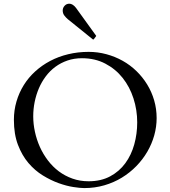

<svg xmlns="http://www.w3.org/2000/svg" viewBox="-20 -984 904 1018"><path d="M426.8 13.2Q404.8 13.2 368.7 7.6Q332.5 2 291 -12.9Q249.5 -27.8 207.3 -53.7Q165 -79.6 130.9 -119.6Q96.7 -159.7 75.2 -216.1Q53.7 -272.5 53.7 -348.6Q53.7 -399.4 67.4 -446Q81.1 -492.7 106 -532.7Q130.9 -572.8 166.5 -605.2Q202.1 -637.7 246.1 -660.9Q290 -684.1 341.6 -696.5Q393.1 -709 449.7 -709Q498.5 -709 544.4 -696.5Q590.3 -684.1 630.4 -661.6Q670.4 -639.2 703.4 -607.2Q736.3 -575.2 760.3 -536.1Q784.2 -497.1 797.4 -451.9Q810.5 -406.7 810.5 -357.9Q810.5 -312 797.9 -266.6Q785.2 -221.2 761.2 -179.9Q737.3 -138.7 703.1 -103.5Q668.9 -68.4 626.2 -42.2Q583.5 -16.1 533.2 -1.5Q482.9 13.2 426.8 13.2ZM156.2 -367.2Q156.2 -326.2 165.3 -284.7Q174.3 -243.2 191.4 -205.1Q208.5 -167 233.9 -133.5Q259.3 -100.1 291.7 -75.7Q324.2 -51.3 364 -37.1Q403.8 -22.9 449.7 -22.9Q515.6 -22.9 564.2 -49.1Q612.8 -75.2 644.5 -118.7Q676.3 -162.1 691.9 -218.5Q707.5 -274.9 707.5 -335Q707.5 -400.9 687.7 -462.2Q668 -523.4 630.4 -570.8Q592.8 -618.2 538.3 -646.7Q483.9 -675.3 414.6 -675.3Q373 -675.3 337.6 -663.1Q302.2 -650.9 273.4 -629.6Q244.6 -608.4 222.7 -579.1Q200.7 -549.8 186 -515.4Q171.4 -481 163.8 -443.4Q156.2 -405.8 156.2 -367.2ZM477.5 -776.4Q475.6 -774.4 473.6 -774.4Q472.7 -774.4 470.7 -776.4L339.4 -882.3Q329.6 -890.6 321 -901.9Q312.5 -913.1 312.5 -928.2Q312.5 -942.4 322.5 -953.4Q332.5 -964.4 347.7 -964.4Q356.4 -964.4 365.7 -958.7Q375 -953.1 384.3 -940.4L488.3 -796.4Q490.2 -794.4 490.2 -793.5Q490.2 -792.5 488.3 -790.5Z"/></svg>

Font: Kurinto Book Core
Style: Regular
Weight: 400
Designer: Kurinto was developed by Clint Goss from a range of fonts that are compatible with the SIL Open Font License Version 1.1
Foundry: Clinton F. Goss
Version: Version 2.196; July 25, 2020